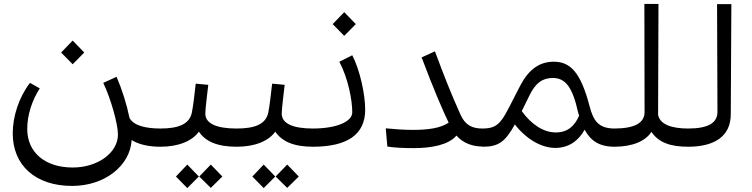

<svg xmlns="http://www.w3.org/2000/svg" viewBox="-20 -749 3836 980"><path d="M800 0 817 -12V-81L800 -93C723 -93 662 -108 641 -147C627 -216 603 -292 575 -357L507 -326C546 -245 582 -116 582 -62C582 30 480 106 351 106C211 106 119 30 119 -91C119 -161 143 -236 183 -298L133 -326C77 -253 45 -156 45 -68C45 94 160 200 348 200C515 200 644 97 652 -34C688 -12 737 0 800 0ZM292 -481 351 -421 410 -481 351 -542Z M798 0C891 0 961 -29 995 -77C1029 -27 1089 0 1188 0L1207 -12V-81L1188 -93C1088 -93 1028 -117 1028 -169C1028 -196 1039 -278 1043 -316L979 -322C972 -260 966 -207 959 -173C946 -115 891 -93 798 -93L779 -81V-12ZM878 152 936 211 995 152 936 91ZM997 152 1056 210 1115 152 1056 91Z M1188 0C1281 0 1351 -29 1385 -77C1419 -27 1479 0 1578 0L1597 -12V-81L1578 -93C1478 -93 1418 -117 1418 -169C1418 -196 1429 -278 1433 -316L1369 -322C1362 -260 1356 -207 1349 -173C1336 -115 1281 -93 1188 -93L1169 -81V-12ZM1268 152 1326 211 1385 152 1326 91ZM1387 152 1446 210 1505 152 1446 91Z M1576 0C1754 0 1844 -63 1844 -189C1844 -266 1818 -390 1778 -467L1712 -434C1758 -347 1778 -236 1778 -176C1778 -127 1696 -93 1576 -93L1559 -81V-12ZM1678 -626 1737 -566 1796 -626 1737 -687Z M2092 7C2179 7 2268 -8 2310 -57C2344 -17 2395 -1 2443 -1L2462 -13V-81L2443 -93C2388 -93 2354 -111 2330 -165C2285 -264 2246 -363 2200 -487L2132 -456C2190 -302 2238 -189 2270 -123C2228 -94 2161 -86 2087 -86C2040 -86 1990 -90 1949 -94L1957 -1C1992 5 2042 7 2092 7Z M2443 0C2524 0 2558 -24 2608 -114C2665 -40 2742 6 2815 6C2881 6 2932 -29 2964 -87C2994 -32 3037 0 3117 0L3136 -12V-81L3117 -93C3034 -93 3008 -134 2989 -208C2945 -375 2894 -434 2807 -434C2735 -434 2681 -397 2637 -315C2545 -140 2539 -93 2443 -93L2424 -81V-12ZM2643 -182C2655 -205 2667 -231 2681 -259C2714 -328 2751 -351 2802 -351C2867 -351 2903 -302 2931 -174C2933 -169 2934 -164 2936 -159C2914 -107 2878 -73 2817 -73C2754 -73 2692 -114 2643 -182Z M3115 0C3209 0 3275 -29 3305 -76C3341 -22 3401 0 3493 0L3512 -12V-81L3493 -93C3414 -93 3349 -111 3339 -163L3341 -729H3269L3270 -177C3270 -122 3220 -93 3115 -93L3098 -81V-12Z M3492 0C3625 0 3710 -52 3710 -166L3713 -728H3640L3642 -178C3642 -123 3597 -93 3492 -93L3474 -81V-12Z"/></svg>

Font: Wafeq
Style: Regular
Weight: 400
Designer: Rasmus Andersson & Azza Alameddine
Foundry: Google & TypeTogether
Version: Version 3.000;FEAKit 1.0